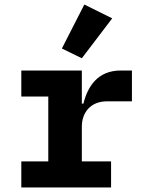

<svg xmlns="http://www.w3.org/2000/svg" viewBox="-20 -827 640 847"><path d="M74 0H470V-115H341V-268C341 -330 379 -380 452 -380H562V-516H513C411 -516 367 -446 348 -370H341V-516H74V-401H193V-115H74ZM475 -746 352 -807 253 -613 341 -570Z"/></svg>

Font: IBM Plex Mono
Style: Bold
Weight: 700
Monospace: yes
Designer: Mike Abbink, Paul van der Laan, Pieter van Rosmalen
Foundry: Bold Monday
Version: Version 2.004